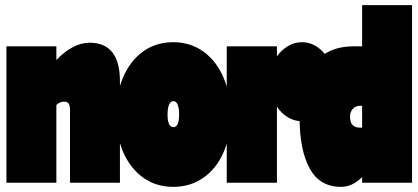

<svg xmlns="http://www.w3.org/2000/svg" viewBox="-20 -710 1626 746"><path d="M446 -394V0H252V-282Q252 -299 247 -307Q242 -315 229 -315Q212 -315 199 -302V0H5V-530H199V-477Q264 -544 328 -544Q446 -544 446 -394Z M431 -265Q431 -346 458.5 -410Q486 -474 536 -510Q586 -546 653 -546Q720 -546 770.5 -509.5Q821 -473 848.5 -408.5Q876 -344 876 -262Q876 -181 848.5 -118Q821 -55 770.5 -19.5Q720 16 653 16Q586 16 536 -20Q486 -56 458.5 -119.5Q431 -183 431 -265ZM631 -265Q631 -216 654 -216Q676 -216 676 -266Q676 -288 670.5 -302.5Q665 -317 654 -317Q642 -317 636.5 -302.5Q631 -288 631 -265Z M1278 -393Q1278 -351 1261 -315.5Q1244 -280 1215.5 -259.5Q1187 -239 1153 -239Q1124 -239 1099 -254Q1074 -269 1056 -295V0H861V-530H1056V-491Q1074 -516 1099 -531Q1124 -546 1153 -546Q1187 -546 1215.5 -525.5Q1244 -505 1261 -469.5Q1278 -434 1278 -393Z M1581 -690V0H1387V-22Q1349 16 1305 16Q1222 16 1183 -56Q1144 -128 1144 -252Q1144 -381 1195.5 -455.5Q1247 -530 1355 -530H1387V-690ZM1387 -214V-299H1379Q1362 -299 1351 -287Q1340 -275 1340 -258Q1340 -234 1350 -224Q1360 -214 1379 -214Z"/></svg>

Font: FFF_tuoi-tre Black
Style: Regular
Weight: 900
Designer: bBox Type GmbH
Foundry: bBox Type GmbH
Version: Version 1.001